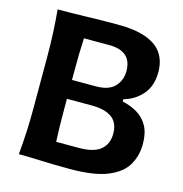

<svg xmlns="http://www.w3.org/2000/svg" viewBox="-115 -894 956 1004"><g transform="rotate(15 363.0 -392.0)"><path d="M353.5 5.9Q266.6 5.9 197 2.9Q127.4 0 75.2 0Q81.1 -64 84 -123.5Q86.9 -183.1 86.9 -256.8V-522Q86.9 -597.2 84 -658Q81.1 -718.8 75.2 -783.7Q149.4 -783.7 231.4 -786.1Q313.5 -788.6 396 -788.6Q495.6 -788.6 555.4 -766.1Q615.2 -743.7 642.1 -702.1Q668.9 -660.6 668.9 -603Q668.9 -527.8 628.9 -481.7Q588.9 -435.5 528.3 -418.9V-406.7Q573.7 -397 609.9 -375.2Q646 -353.5 667 -315.7Q688 -277.8 688 -218.8Q688 -154.8 658 -103.8Q627.9 -52.7 554.9 -23.4Q481.9 5.9 353.5 5.9ZM243.2 -446.8H373Q441.9 -446.8 474.1 -480.7Q506.3 -514.6 506.3 -564.9Q506.3 -673.3 384.3 -673.3H247.1Q245.1 -631.3 244.1 -588.4Q243.2 -545.4 243.2 -491.7ZM247.1 -112.8H368.2Q450.7 -112.8 487.5 -143.8Q524.4 -174.8 524.4 -231Q524.4 -290.5 486.3 -317.6Q448.2 -344.7 378.4 -344.7H243.2V-287.1Q243.2 -235.4 244.1 -194.3Q245.1 -153.3 247.1 -112.8Z"/></g></svg>

Font: Pinar DS4-SemiBold
Style: Regular
Weight: 600
Designer: Amin Abedi
Version: Version 2.000